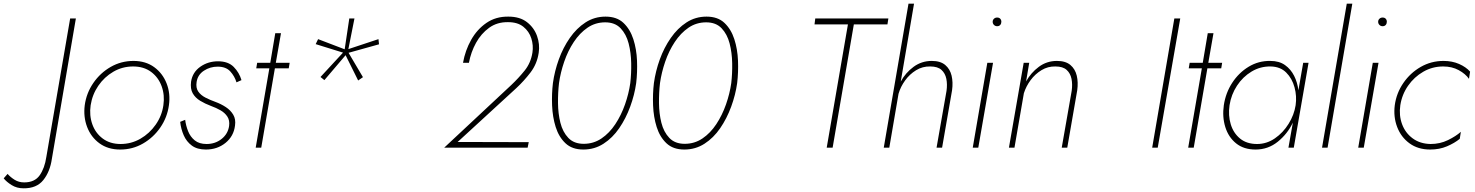

<svg xmlns="http://www.w3.org/2000/svg" viewBox="-199 -800 7991 1040"><path d="M-158 142 -179 166Q-164 185 -136 202.5Q-108 220 -72 220Q-1 221 35.5 175.5Q72 130 82 60L212 -700H181L52 50Q43 111 16 149.5Q-11 188 -68 188Q-97 188 -119.5 174Q-142 160 -158 142Z M260 -230Q252 -167 273 -112Q294 -57 340 -23.5Q386 10 452 10Q519 10 575.5 -22.5Q632 -55 669.5 -109.5Q707 -164 716 -230Q725 -293 703.5 -348Q682 -403 636 -436.5Q590 -470 524 -470Q457 -470 400.5 -437.5Q344 -405 306.5 -350.5Q269 -296 260 -230ZM292 -230Q301 -288 333.5 -335.5Q366 -383 415 -411.5Q464 -440 522 -440Q580 -440 619.5 -410.5Q659 -381 676.5 -333Q694 -285 686 -230Q678 -173 644.5 -125Q611 -77 561.5 -48.5Q512 -20 454 -20Q397 -20 357.5 -49.5Q318 -79 301 -127Q284 -175 292 -230Z M804 -151 777 -140Q781 -102 796 -67.5Q811 -33 840 -11.5Q869 10 916 10Q978 10 1022.5 -26Q1067 -62 1074 -120Q1079 -154 1064.5 -178.5Q1050 -203 1024 -220Q998 -237 968 -248Q940 -258 914.5 -271Q889 -284 875 -304Q861 -324 866 -356Q872 -395 905.5 -417Q939 -439 980 -439Q1025 -439 1048.5 -413Q1072 -387 1082 -354L1109 -366Q1097 -407 1067 -437.5Q1037 -468 982 -468Q928 -468 886 -438.5Q844 -409 836 -358Q831 -319 845 -294.5Q859 -270 885.5 -254Q912 -238 944 -226Q972 -216 995.5 -202.5Q1019 -189 1032.5 -168.5Q1046 -148 1042 -118Q1036 -75 1001.5 -47.5Q967 -20 920 -20Q880 -20 856 -39.5Q832 -59 820 -89Q808 -119 804 -151Z M1292 -620 1265 -460H1194L1189 -430H1260L1186 0H1216L1290 -430H1365L1370 -460H1295L1323 -620Z M1693 -700 1668 -533 1524 -588 1511 -561 1659 -515 1537 -383 1558 -366 1673 -501 1741 -364 1767 -382 1689 -514 1854 -560 1851 -588 1688 -534 1721 -700Z M2207 0H2659L2665 -30L2280 -31L2597 -322Q2640 -362 2675 -408Q2710 -454 2719 -514Q2726 -560 2710 -605Q2694 -650 2655.5 -680Q2617 -710 2555 -710Q2487 -711 2436 -676Q2385 -641 2353 -584Q2321 -527 2309 -460H2341Q2352 -518 2379.5 -568Q2407 -618 2450.5 -649.5Q2494 -681 2553 -680Q2605 -680 2636 -655Q2667 -630 2679 -592Q2691 -554 2685 -515Q2676 -459 2643 -418Q2610 -377 2571 -340Z M2829 -350Q2837 -407 2857 -465.5Q2877 -524 2909 -572.5Q2941 -621 2983.5 -650Q3026 -679 3079 -679Q3132 -679 3162.5 -647Q3193 -615 3206 -565Q3219 -515 3220 -458Q3221 -401 3215 -350Q3207 -293 3186.5 -234.5Q3166 -176 3134 -127.5Q3102 -79 3059 -50Q3016 -21 2963 -21Q2910 -21 2879.5 -53Q2849 -85 2836.5 -135Q2824 -185 2823.5 -242Q2823 -299 2829 -350ZM2796 -350Q2789 -292 2791.5 -229Q2794 -166 2811 -112Q2828 -58 2864 -24Q2900 10 2961 10Q3021 10 3070 -21.5Q3119 -53 3155 -105.5Q3191 -158 3214.5 -222Q3238 -286 3247 -350Q3254 -409 3251.5 -471.5Q3249 -534 3231.5 -588Q3214 -642 3178 -676Q3142 -710 3081 -710Q3021 -710 2972.5 -678.5Q2924 -647 2887.5 -594.5Q2851 -542 2828 -478.5Q2805 -415 2796 -350Z M3376 -350Q3384 -407 3404 -465.5Q3424 -524 3456 -572.5Q3488 -621 3530.5 -650Q3573 -679 3626 -679Q3679 -679 3709.5 -647Q3740 -615 3753 -565Q3766 -515 3767 -458Q3768 -401 3762 -350Q3754 -293 3733.5 -234.5Q3713 -176 3681 -127.5Q3649 -79 3606 -50Q3563 -21 3510 -21Q3457 -21 3426.5 -53Q3396 -85 3383.5 -135Q3371 -185 3370.5 -242Q3370 -299 3376 -350ZM3343 -350Q3336 -292 3338.5 -229Q3341 -166 3358 -112Q3375 -58 3411 -24Q3447 10 3508 10Q3568 10 3617 -21.5Q3666 -53 3702 -105.5Q3738 -158 3761.5 -222Q3785 -286 3794 -350Q3801 -409 3798.5 -471.5Q3796 -534 3778.5 -588Q3761 -642 3725 -676Q3689 -710 3628 -710Q3568 -710 3519.5 -678.5Q3471 -647 3434.5 -594.5Q3398 -542 3375 -478.5Q3352 -415 3343 -350Z M4213 -668H4394L4279 0H4311L4426 -668H4608L4613 -700H4217Z M4928 -308 4874 0H4904L4958 -311Q4964 -354 4955.5 -390Q4947 -426 4921 -448Q4895 -470 4848 -470Q4793 -470 4749.5 -438Q4706 -406 4680 -358L4752 -780H4722L4588 0H4618L4668 -292Q4679 -330 4703.5 -364Q4728 -398 4763 -419.5Q4798 -441 4840 -440Q4880 -440 4900.5 -421.5Q4921 -403 4927 -373Q4933 -343 4928 -308Z M5178 -682Q5178 -672 5185 -665Q5192 -658 5202 -658Q5213 -658 5219 -665Q5225 -672 5225 -682Q5225 -692 5219 -698.5Q5213 -705 5202 -705Q5192 -705 5185 -698.5Q5178 -692 5178 -682ZM5149 -460 5070 0H5100L5180 -460Z M5606 -308 5552 0H5582L5636 -311Q5642 -354 5633.5 -390Q5625 -426 5599 -448Q5573 -470 5526 -470Q5471 -470 5428 -438Q5385 -406 5359 -359L5376 -460H5346L5266 0H5296L5347 -295Q5359 -333 5383.5 -366Q5408 -399 5442.5 -420Q5477 -441 5518 -440Q5558 -440 5578.5 -421.5Q5599 -403 5605 -373Q5611 -343 5606 -308Z M6162 -700 6042 0H6072L6194 -700Z M6343 -620 6316 -460H6245L6240 -430H6311L6237 0H6267L6341 -430H6416L6421 -460H6346L6374 -620Z M6430 -230Q6421 -167 6438 -112Q6455 -57 6496.5 -23.5Q6538 10 6602 10Q6670 10 6722.5 -32.5Q6775 -75 6804 -136L6780 0H6809L6889 -460H6860L6834 -311Q6829 -353 6811 -389Q6793 -425 6761.5 -447.5Q6730 -470 6682 -470Q6618 -471 6564.5 -438.5Q6511 -406 6475.5 -351.5Q6440 -297 6430 -230ZM6461 -230Q6470 -288 6501.5 -336Q6533 -384 6580.5 -412.5Q6628 -441 6684 -440Q6736 -439 6768 -407Q6800 -375 6813 -327Q6826 -279 6819 -230Q6811 -178 6781 -129.5Q6751 -81 6706.5 -50.5Q6662 -20 6610 -20Q6554 -20 6518 -49.5Q6482 -79 6467.5 -127Q6453 -175 6461 -230Z M7096 -780 6962 0H6992L7126 -780Z M7266 -682Q7266 -672 7273 -665Q7280 -658 7290 -658Q7301 -658 7307 -665Q7313 -672 7313 -682Q7313 -692 7307 -698.5Q7301 -705 7290 -705Q7280 -705 7273 -698.5Q7266 -692 7266 -682ZM7237 -460 7158 0H7188L7268 -460Z M7386 -230Q7395 -288 7428 -335.5Q7461 -383 7510.5 -411.5Q7560 -440 7618 -440Q7666 -440 7702.5 -420Q7739 -400 7758 -373L7764 -412Q7742 -437 7704.5 -453.5Q7667 -470 7620 -470Q7553 -470 7496.5 -437.5Q7440 -405 7402.5 -350.5Q7365 -296 7356 -230Q7348 -167 7369 -112Q7390 -57 7436 -23.5Q7482 10 7548 10Q7598 10 7639 -7.5Q7680 -25 7708 -48L7714 -86Q7687 -62 7644 -41Q7601 -20 7550 -20Q7493 -21 7453 -50.5Q7413 -80 7395.5 -127.5Q7378 -175 7386 -230Z"/></svg>

Font: Jost* 200 Thin Italic
Style: Italic
Weight: 200
Italic angle: -10°
Version: Version 3.200; ttfautohint (v0.97) -l 8 -r 50 -G 200 -x 14 -